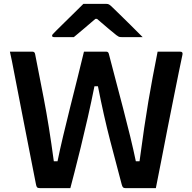

<svg xmlns="http://www.w3.org/2000/svg" viewBox="-20 -966 990 988"><path d="M31 -700H148Q159 -700 161 -686Q178 -599 205 -460.5Q232 -322 257 -136H276Q288 -195 305 -266.5Q322 -338 341 -414Q360 -490 378.5 -563.5Q397 -637 412 -700H528Q537 -700 540 -689Q556 -627 575 -555Q594 -483 613.5 -408.5Q633 -334 650 -264Q667 -194 679 -136H698Q711 -234 722 -308Q733 -382 743.5 -444.5Q754 -507 765.5 -568Q777 -629 791 -700H908Q922 -700 919 -685Q912 -654 900.5 -596.5Q889 -539 874 -465Q859 -391 843 -309.5Q827 -228 811.5 -147.5Q796 -67 782 2H625Q617 2 613 -2Q609 -6 606 -18Q580 -115 547 -242Q514 -369 484 -522H466Q450 -442 431.5 -360.5Q413 -279 395 -206Q377 -133 363 -78.5Q349 -24 342 2H185Q175 2 171 -2Q167 -6 165 -18Q151 -91 132 -186Q113 -281 92.5 -388Q72 -495 51 -602Q47 -625 41.5 -651Q36 -677 31 -700ZM409 -946H528Q535 -946 541 -943Q547 -940 561 -926Q572 -916 597.5 -890.5Q623 -865 655 -834Q687 -803 714 -775H607Q596 -775 591.5 -777Q587 -779 579 -785Q565 -796 540 -817Q515 -838 479 -869H471Q437 -839 409.5 -816.5Q382 -794 360 -775H259Q248 -775 248 -782Q248 -786 251.5 -790Q255 -794 269 -808Q286 -825 312.5 -851Q339 -877 365.5 -903Q392 -929 409 -946Z"/></svg>

Font: Recursive Sn Lnr St SmB
Style: Regular
Weight: 600
Version: Version 1.079;hotconv 1.0.112;makeotfexe 2.5.65598; ttfautoh